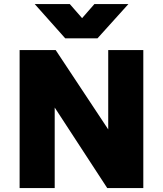

<svg xmlns="http://www.w3.org/2000/svg" viewBox="-20 -954 826 974"><path d="M79.5 0V-700H262.5L529 -297.5V-700H707V0H524L257.5 -408.5V0ZM311 -759.5 156 -933.5H334L396.5 -862L459 -933.5H631.5L474.5 -759.5Z"/></svg>

Font: Geologica Roman ExtraBold
Style: Regular
Weight: 800
Designer: Sindre Bremnes, Frode Helland
Foundry: Monokrom Skriftforlag AS
Version: Version 1.010;gftools[0.9.28]